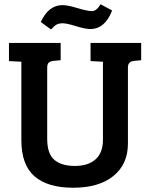

<svg xmlns="http://www.w3.org/2000/svg" viewBox="-20 -866 699 899"><path d="M201 -548V-216Q201 -146 234.5 -117.5Q268 -89 330.5 -89Q393 -89 427.5 -120Q462 -151 462 -211V-577L404 -580V-665H641V-584L608 -581Q579 -578 579 -551V-194Q579 -97 511 -42Q443 13 323 13Q203 13 141.5 -40.5Q80 -94 80 -210V-577L22 -580V-665H264V-584L231 -581Q215 -579 208 -572.5Q201 -566 201 -548ZM219 -728 171 -763Q207 -842 273 -842Q297 -842 343 -828Q389 -814 410.5 -814Q432 -814 451 -846L505 -817Q472 -730 402 -730Q380 -730 336 -743.5Q292 -757 274.5 -757Q257 -757 246 -751.5Q235 -746 219 -728Z"/></svg>

Font: Bree Serif
Style: Regular
Weight: 400
Designer: Veronika Burian, Jos Scaglione
Foundry: TypeTogether
Version: Version 1.001